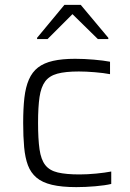

<svg xmlns="http://www.w3.org/2000/svg" viewBox="-20 -759 531 787"><path d="M293 8Q233 8 193 -1.5Q153 -11 129.5 -31Q106 -51 94.5 -81.5Q83 -112 79 -155.5Q75 -199 75 -255Q75 -315 80 -358.5Q85 -402 98.5 -433Q112 -464 136 -482.5Q160 -501 197.5 -509.5Q235 -518 288 -518Q325 -518 365 -514.5Q405 -511 431 -506V-455Q405 -460 368.5 -463Q332 -466 303 -466Q248 -466 215 -457Q182 -448 165 -425Q148 -402 142 -361Q136 -320 136 -256Q136 -189 142 -147Q148 -105 165.5 -82.5Q183 -60 217 -52Q251 -44 306 -44Q338 -44 374 -47.5Q410 -51 436 -56V-5Q411 1 370.5 4.5Q330 8 293 8ZM132 -599V-604L244 -739H311L424 -604V-599H381L277 -701L175 -599Z"/></svg>

Font: Saira SemiExpanded Light
Style: Regular
Weight: 300
Width: 6
Designer: Hector Gatti with collaboration of the Omnibus-Type team
Foundry: Omnibus-Type
Version: Version 1.101